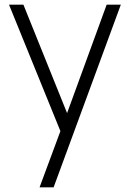

<svg xmlns="http://www.w3.org/2000/svg" viewBox="-20 -560 556 820"><path d="M209 240 496 -540H435.5L266.5 -77L80 -540H18.5L238 0L149 240Z"/></svg>

Font: Vela Sans Light
Style: Regular
Weight: 300
Designer: Principal design: Mikhail Sharanda - project Manrope.
Design modification: Ravid Balaliev
Foundry: Mikhail Sharanda
Version: Version 1.001